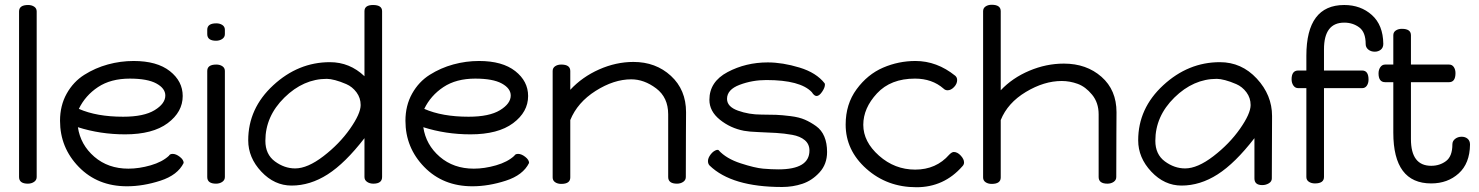

<svg xmlns="http://www.w3.org/2000/svg" viewBox="-20 -771 6208 806"><path d="M60 -28V-723Q60 -750 98 -750Q113 -750 123.5 -743Q134 -736 134 -723V-28Q134 -15 123 -7.5Q112 0 97 0Q60 0 60 -28Z M232 -264Q232 -328 260 -378Q288 -428 334 -457Q380 -486 433 -500.5Q486 -515 541 -515Q639 -515 693 -472.5Q747 -430 747 -368Q747 -301 684 -254Q621 -207 505 -207Q401 -207 307 -237Q318 -163 376 -113Q434 -63 519 -63Q564 -63 612.5 -77Q661 -91 689 -117Q693 -125 705 -125Q719 -125 735 -112.5Q751 -100 751 -87Q726 -36 653.5 -12.5Q581 11 513 11Q390 11 311 -70Q232 -151 232 -264ZM311 -314Q386 -281 497 -281Q584 -281 629 -308.5Q674 -336 674 -370Q674 -400 636.5 -420.5Q599 -441 525 -441Q445 -441 391.5 -405.5Q338 -370 311 -314Z M850 -28V-473Q850 -500 888 -500Q903 -500 913.5 -493Q924 -486 924 -473V-28Q924 -15 913 -7.5Q902 0 887 0Q850 0 850 -28ZM850 -628V-646Q850 -673 888 -673Q903 -673 913.5 -666Q924 -659 924 -646V-628Q924 -615 913 -607.5Q902 -600 887 -600Q850 -600 850 -628Z M1022 -182Q1022 -316 1127 -413Q1232 -510 1365 -510Q1448 -510 1510 -451V-724Q1510 -750 1546 -750Q1584 -750 1584 -724V-28Q1584 0 1547 0Q1532 0 1521 -7.5Q1510 -15 1510 -28V-191Q1429 -86 1355.5 -39Q1282 8 1204 8Q1132 8 1077 -50.5Q1022 -109 1022 -182ZM1094 -180Q1094 -123 1134 -93.5Q1174 -64 1219 -64Q1271 -64 1338 -115.5Q1405 -167 1449.5 -230.5Q1494 -294 1494 -330Q1494 -360 1476.5 -383.5Q1459 -407 1433.5 -418Q1408 -429 1387 -434.5Q1366 -440 1352 -440Q1254 -440 1174 -361.5Q1094 -283 1094 -180Z M1682 -264Q1682 -328 1710 -378Q1738 -428 1784 -457Q1830 -486 1883 -500.5Q1936 -515 1991 -515Q2089 -515 2143 -472.5Q2197 -430 2197 -368Q2197 -301 2134 -254Q2071 -207 1955 -207Q1851 -207 1757 -237Q1768 -163 1826 -113Q1884 -63 1969 -63Q2014 -63 2062.5 -77Q2111 -91 2139 -117Q2143 -125 2155 -125Q2169 -125 2185 -112.5Q2201 -100 2201 -87Q2176 -36 2103.5 -12.5Q2031 11 1963 11Q1840 11 1761 -70Q1682 -151 1682 -264ZM1761 -314Q1836 -281 1947 -281Q2034 -281 2079 -308.5Q2124 -336 2124 -370Q2124 -400 2086.5 -420.5Q2049 -441 1975 -441Q1895 -441 1841.5 -405.5Q1788 -370 1761 -314Z M2300 -26V-473Q2300 -486 2310.5 -493Q2321 -500 2336 -500Q2374 -500 2374 -473V-394Q2424 -448 2495 -479.5Q2566 -511 2639 -511Q2733 -511 2796.5 -452.5Q2860 -394 2860 -300Q2860 -291 2859.5 -208.5Q2859 -126 2859 -28Q2859 -15 2848 -7.5Q2837 0 2822 0Q2785 0 2785 -28V-291Q2785 -362 2734.5 -400Q2684 -438 2630 -438Q2557 -438 2480.5 -389.5Q2404 -341 2374 -267V-26Q2374 1 2336 1Q2321 1 2310.5 -6Q2300 -13 2300 -26Z M2952 -95Q2952 -108 2963.5 -123Q2975 -138 2990 -142Q2997 -142 2997 -140Q3029 -105 3089 -85.5Q3149 -66 3183.5 -63Q3218 -60 3248 -60Q3378 -60 3378 -139Q3378 -166 3358.5 -182.5Q3339 -199 3305.5 -205Q3272 -211 3238 -213Q3204 -215 3164 -216.5Q3124 -218 3103 -222Q3046 -233 3002 -268.5Q2958 -304 2958 -352Q2958 -428 3034.5 -468.5Q3111 -509 3203 -509Q3265 -509 3336 -487.5Q3407 -466 3442 -421Q3443 -419 3443 -416Q3443 -403 3431 -385.5Q3419 -368 3408 -368Q3398 -368 3388 -384Q3340 -435 3197 -435Q3138 -435 3085 -415Q3032 -395 3032 -356Q3032 -323 3078 -306.5Q3124 -290 3176 -290Q3213 -290 3238 -289Q3263 -288 3299 -283.5Q3335 -279 3359 -268.5Q3383 -258 3406 -241.5Q3429 -225 3440.5 -197.5Q3452 -170 3452 -133Q3452 -82 3420.5 -47.5Q3389 -13 3348.5 0.5Q3308 14 3263 14Q3052 14 2959 -76Q2952 -83 2952 -95Z M3530 -248Q3530 -334 3576 -396.5Q3622 -459 3687 -487Q3752 -515 3823 -515Q3913 -515 3990 -453Q3998 -446 3998 -435Q3998 -419 3985 -405.5Q3972 -392 3958 -392Q3948 -392 3941 -399Q3893 -441 3821 -441Q3719 -441 3661.5 -379Q3604 -317 3604 -247Q3604 -176 3670 -117.5Q3736 -59 3822 -59Q3910 -59 3965 -122Q3976 -133 3984 -133Q3999 -133 4013 -118Q4027 -103 4027 -89Q4027 -80 4020 -73Q3943 15 3827 15Q3704 15 3617 -62.5Q3530 -140 3530 -248Z M4107 -26V-724Q4107 -737 4117.5 -744Q4128 -751 4143 -751Q4181 -751 4181 -724V-392Q4230 -444 4301 -474Q4372 -504 4446 -504Q4541 -504 4604 -448.5Q4667 -393 4667 -300Q4667 -291 4666.5 -208.5Q4666 -126 4666 -28Q4666 -15 4655 -7.5Q4644 0 4629 0Q4592 0 4592 -28V-291Q4592 -340 4564.5 -373.5Q4537 -407 4504 -419Q4471 -431 4437 -431Q4363 -431 4286.5 -385Q4210 -339 4181 -267V-26Q4181 1 4143 1Q4128 1 4117.5 -6Q4107 -13 4107 -26Z M4758 -182Q4758 -316 4863 -413Q4968 -510 5101 -510Q5192 -510 5256 -441Q5320 -372 5320 -284L5319 -22Q5319 -9 5306.5 -1.5Q5294 6 5279 6Q5246 6 5246 -22V-191Q5165 -86 5091.5 -39Q5018 8 4940 8Q4868 8 4813 -50.5Q4758 -109 4758 -182ZM4830 -180Q4830 -123 4870 -93.5Q4910 -64 4955 -64Q5007 -64 5074 -115.5Q5141 -167 5185.5 -230.5Q5230 -294 5230 -330Q5230 -360 5212.5 -383.5Q5195 -407 5169.5 -418Q5144 -429 5123 -434.5Q5102 -440 5088 -440Q4990 -440 4910 -361.5Q4830 -283 4830 -180Z M5402 -438Q5402 -475 5430 -475H5464V-537Q5464 -750 5623 -750Q5692 -750 5739 -708Q5786 -666 5787 -587Q5787 -571 5776.5 -562.5Q5766 -554 5751 -554Q5735 -554 5724 -563Q5713 -572 5713 -586Q5713 -636 5686 -656Q5659 -676 5623 -676Q5538 -676 5538 -564V-475H5698Q5725 -475 5725 -437Q5725 -422 5718 -411.5Q5711 -401 5698 -401H5538V-28Q5538 -1 5500 -1Q5485 -1 5474.5 -8Q5464 -15 5464 -28V-401H5430Q5417 -401 5409.5 -412Q5402 -423 5402 -438Z M5767 -463Q5767 -478 5774.5 -489Q5782 -500 5795 -500H5829V-623Q5829 -636 5839.5 -643Q5850 -650 5865 -650Q5903 -650 5903 -623V-500H6063Q6076 -500 6083 -489.5Q6090 -479 6090 -464Q6090 -426 6063 -426H5903V-187Q5903 -75 5988 -75Q6024 -75 6050.5 -95Q6077 -115 6077 -165Q6077 -179 6088.5 -188Q6100 -197 6116 -197Q6131 -197 6141 -188.5Q6151 -180 6151 -164Q6150 -85 6103.5 -43Q6057 -1 5988 -1Q5829 -1 5829 -214V-426H5795Q5767 -426 5767 -463Z"/></svg>

Font: Happy Monkey
Style: Regular
Weight: 400
Version: Version 1.001